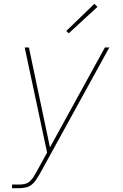

<svg xmlns="http://www.w3.org/2000/svg" viewBox="-20 -768 640 1003"><path d="M43 215V196H83Q97 196 111 192.5Q125 189 136 179Q147 169 155 156.5Q163 144 170 131L226 29L109 -520H131L241 2L528 -520H551L188 140Q179 155 169.5 170Q160 185 146.5 196Q133 207 116 211Q99 215 83 215ZM339 -594 326 -606 473 -748 489 -732Z"/></svg>

Font: Iosevka SS04 Th Ex Obl
Style: Regular
Weight: 100
Width: 7
Italic angle: -9°
Monospace: yes
Designer: Belleve Invis
Foundry: Belleve Invis
Version: Version 19.0.0; ttfautohint (v1.8.4)